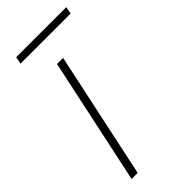

<svg xmlns="http://www.w3.org/2000/svg" viewBox="-214 -711 759 759"><g transform="rotate(-45 165.5 -331.5)"><path d="M45 -633 51 -663H331L325 -633ZM33 0 146 -530H180L67 0Z"/></g></svg>

Font: Be Vietnam Pro Thin
Style: Italic
Weight: 100
Italic angle: -12°
Designer: Lam Bao, Tony Le, Vietanh Nguyen
Foundry: Yellow Type Foundry
Version: Version 1.002; ttfautohint (v1.8.3)